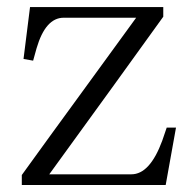

<svg xmlns="http://www.w3.org/2000/svg" viewBox="-20 -526 535 546"><path d="M42 0V-28.3Q123 -140.6 205.1 -252.9Q286.1 -364.3 367.2 -475.6H161.1Q109.4 -475.6 84 -388.7Q78.1 -368.2 74.2 -353.5L46.9 -358.4L65.4 -505.9H444.3V-478.5Q322.3 -308.6 120.1 -30.3H353.5Q406.2 -30.3 441.4 -126Q449.2 -148.4 454.1 -163.1H480.5L451.2 0Z"/></svg>

Font: GenEi Koburi Mincho v6
Style: Regular
Weight: 400
Designer: o_tamon (Modified)
Foundry: o_tamon / Adobe Systems Incorporated
Version: Version 6.1